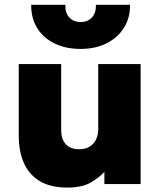

<svg xmlns="http://www.w3.org/2000/svg" viewBox="-20 -790 689 824"><path d="M268.5 15Q197.5 15 151.5 -12.2Q105.5 -39.5 83 -89.5Q60.5 -139.5 60.5 -207V-515H242.5V-232.5Q242.5 -193.5 262 -171.5Q281.5 -149.5 320.5 -149.5Q345.5 -149.5 363.8 -160.2Q382 -171 391.8 -190.5Q401.5 -210 401.5 -235.5V-515H583.5V0H428V-52.5Q405 -27 368.2 -6Q331.5 15 268.5 15ZM326 -580Q261.5 -580 213.5 -603.8Q165.5 -627.5 139.2 -670.2Q113 -713 114 -769.5H260.5Q259 -736 276.8 -715.8Q294.5 -695.5 326 -695.5Q357.5 -695.5 375.2 -715.8Q393 -736 391.5 -769.5H538Q539 -714 512.2 -671.2Q485.5 -628.5 437.5 -604.2Q389.5 -580 326 -580Z"/></svg>

Font: Geologica Roman ExtraBold
Style: Regular
Weight: 800
Designer: Sindre Bremnes, Frode Helland
Foundry: Monokrom Skriftforlag AS
Version: Version 1.010;gftools[0.9.28]